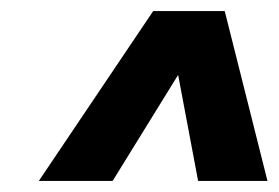

<svg xmlns="http://www.w3.org/2000/svg" viewBox="-20 -769 502 346"><path d="M50 -443 256 -749H385L462 -443H337L301 -634L183 -443Z"/></svg>

Font: Saira ExtraBold
Style: Italic
Weight: 800
Italic angle: -12°
Designer: Hector Gatti with collaboration of the Omnibus-Type team
Foundry: Omnibus-Type
Version: Version 1.100; ttfautohint (v1.8.3)